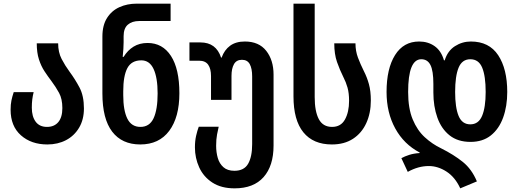

<svg xmlns="http://www.w3.org/2000/svg" viewBox="-20 -780 2838 1050"><path d="M239 10Q151 10 94.5 -40Q38 -90 38 -180Q38 -209 42.5 -230.5Q47 -252 55 -276H164Q159 -256 156.5 -236Q154 -216 154 -191Q154 -143 175 -114.5Q196 -86 237 -86Q277 -86 299 -112.5Q321 -139 321 -189Q321 -239 303 -272Q285 -305 261 -337Q242 -362 223.5 -390Q205 -418 193 -455Q181 -492 181 -543H298Q298 -494 317 -457.5Q336 -421 361 -387Q390 -348 414.5 -302Q439 -256 439 -187Q439 -126 412.5 -81.5Q386 -37 341 -13.5Q296 10 239 10Z M747 10Q647 10 593.5 -60Q540 -130 540 -269V-580Q540 -642 565.5 -682Q591 -722 633.5 -741Q676 -760 727 -760H913V-665H741Q702 -665 679 -645Q656 -625 656 -582V-549Q656 -517 651 -469H656Q678 -505 710.5 -525Q743 -545 787 -545Q869 -545 915 -474Q961 -403 961 -270Q961 -139 905.5 -64.5Q850 10 747 10ZM748 -86Q798 -86 820 -133.5Q842 -181 842 -269Q842 -355 820 -402.5Q798 -450 753 -450Q699 -450 676.5 -407.5Q654 -365 654 -281V-260Q654 -176 676.5 -131Q699 -86 748 -86Z M1263 250Q1190 250 1141.5 218.5Q1093 187 1069.5 135.5Q1046 84 1046 26Q1046 -9 1052.5 -37.5Q1059 -66 1067 -87H1176Q1172 -71 1167 -44.5Q1162 -18 1162 17Q1162 53 1171 84Q1180 115 1202 134.5Q1224 154 1262 154Q1315 154 1337 115.5Q1359 77 1359 8V-362Q1359 -405 1346 -429Q1333 -453 1303 -453Q1273 -453 1259.5 -429Q1246 -405 1246 -365V-234H1134V-364Q1134 -404 1118.5 -426Q1103 -448 1069 -448H1016V-548H1076Q1162 -548 1189 -465H1192Q1207 -507 1238.5 -530Q1270 -553 1319 -553Q1396 -553 1436 -502Q1476 -451 1476 -372V16Q1476 127 1421.5 188.5Q1367 250 1263 250Z M1795 10Q1693 10 1639 -56.5Q1585 -123 1585 -253V-760H1701V-249Q1701 -171 1723.5 -128.5Q1746 -86 1796 -86Q1844 -86 1866.5 -126.5Q1889 -167 1889 -229Q1889 -271 1880.5 -301Q1872 -331 1858 -358Q1838 -398 1823 -441Q1808 -484 1808 -543H1924Q1924 -501 1937.5 -465Q1951 -429 1970 -391Q1987 -358 1997.5 -320Q2008 -282 2008 -230Q2008 -161 1983 -106.5Q1958 -52 1910.5 -21Q1863 10 1795 10Z M2497 250Q2469 189 2422 158.5Q2375 128 2325 128Q2267 128 2210 160L2175 85Q2193 75 2218 67Q2243 59 2275 57V54Q2189 9 2141.5 -77.5Q2094 -164 2094 -277Q2094 -405 2140.5 -479Q2187 -553 2272 -553Q2321 -553 2357 -527.5Q2393 -502 2408 -450H2412Q2428 -502 2468 -527.5Q2508 -553 2555 -553Q2655 -553 2704.5 -478Q2754 -403 2754 -277Q2754 -199 2731.5 -137Q2709 -75 2664.5 -39.5Q2620 -4 2553 -4Q2484 -4 2439 -39.5Q2394 -75 2372 -136.5Q2350 -198 2350 -274V-321Q2350 -393 2334 -424.5Q2318 -456 2284 -456Q2212 -456 2212 -277Q2212 -187 2237 -127Q2262 -67 2303 -29.5Q2344 8 2392 31Q2462 66 2511 105.5Q2560 145 2588 212ZM2552 -100Q2597 -100 2616.5 -146.5Q2636 -193 2636 -277Q2636 -364 2617 -410Q2598 -456 2552 -456Q2507 -456 2488 -410Q2469 -364 2469 -277Q2469 -192 2488 -146Q2507 -100 2552 -100Z"/></svg>

Font: Noto Sans Georgian Condensed SemiBold
Style: Regular
Weight: 600
Width: 3
Designer: Monotype Design Team, Akaki Razmadze
Foundry: Google LLC
Version: Version 2.005; ttfautohint (v1.8.4.7-5d5b)